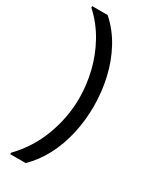

<svg xmlns="http://www.w3.org/2000/svg" viewBox="-274 -1009 1041 1271"><g transform="rotate(30 246.0 -374.0)"><path d="M165 186H47V175Q152 67 205 -74.5Q258 -216 258 -364Q258 -463 233.5 -564Q209 -665 158 -757.5Q107 -850 27 -923V-934H145Q221 -867 270.5 -775.5Q320 -684 344 -578.5Q368 -473 368 -364Q368 -255 345 -153Q322 -51 276.5 35.5Q231 122 165 186Z"/></g></svg>

Font: Poppins Medium
Style: Regular
Weight: 500
Designer: Ninad Kale (Devanagari), Jonny Pinhorn (Latin)
Version: Version 5.002